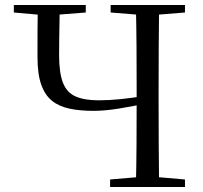

<svg xmlns="http://www.w3.org/2000/svg" viewBox="-20 -748 812 768"><path d="M160.4 -686.9 35.4 -698V-728H323.1V-698L181.4 -686.9ZM353.5 -304.6Q300.7 -304.6 259 -313.2Q217.2 -321.8 188.5 -344.4Q159.9 -367.1 144.9 -409.5Q130 -452 130 -519.5Q130 -572.1 130.1 -624.3Q130.2 -676.5 131.2 -728H218.9Q218.7 -696.4 218 -661.3Q217.4 -626.1 216.9 -591.8Q216.4 -557.4 216.4 -527.6Q216.4 -455.8 232 -416.6Q247.6 -377.3 282.8 -362Q318.1 -346.7 375.4 -346.7Q413.5 -346.7 463.3 -351.5Q513.1 -356.4 571.4 -367V-335.7Q515.5 -323.7 457.8 -314.1Q400 -304.6 353.5 -304.6ZM420.4 0V-30.1L561.5 -42.1H582L719.9 -30.1V0ZM523.4 0Q525.6 -83.6 526.1 -168.3Q526.6 -252.9 526.6 -342.2V-391.1Q526.6 -476.1 526.1 -560.4Q525.6 -644.8 523.4 -728H616.4Q615.4 -645.2 614.9 -560.7Q614.4 -476.1 614.4 -391.1V-336.8Q614.4 -252.2 614.9 -168.1Q615.4 -84.1 616.4 0ZM561.5 -686.9 422.6 -698V-728H719.9V-698L582 -686.9Z"/></svg>

Font: Noto Serif HK
Style: Regular
Weight: 200
Designer: Ryoko NISHIZUKA 西塚涼子 (kana & ideographs); Frank Grießhammer (Latin, Greek & Cyrillic); Wenlong ZHANG 张文龙 (bopomofo); San
Foundry: Adobe
Version: Version 2.001;hotconv 1.1.0;makeotfexe 2.6.0